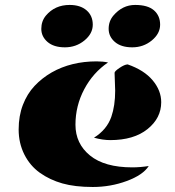

<svg xmlns="http://www.w3.org/2000/svg" viewBox="-20 -745 707 774"><path d="M494.6 -485.4Q561 -462.4 595.5 -421.1Q629.9 -379.9 629.9 -333Q629.9 -269 574.7 -224.6Q519.5 -180.2 424.3 -180.2Q394.5 -180.2 358.9 -189.9Q410.6 -222.2 428.7 -273.9Q444.3 -318.8 444.3 -379.4Q444.3 -391.1 441.9 -451.2Q441.4 -457.5 461.7 -471.2Q481.9 -484.9 494.6 -485.4ZM415.5 -493.2Q355 -452.1 319.6 -385.3Q284.2 -318.4 284.2 -242.2Q284.2 -166 342.8 -118.2Q401.4 -70.3 513.7 -70.3Q544.4 -70.3 579.6 -75.7Q556.6 -39.6 491.2 -15.4Q425.8 8.8 354 8.8Q282.2 8.8 231.4 -5.6Q180.7 -20 140.9 -48.3Q101.1 -76.7 78.1 -122.3Q55.2 -168 55.2 -222.9Q55.2 -277.8 72.3 -322.3Q89.4 -366.7 119.1 -398.4Q148.9 -430.2 188.5 -453.1Q267.1 -497.6 369.6 -497.6Q395 -497.6 415.5 -493.2ZM165 -682.1Q201.2 -725.1 260.7 -725.1Q303.7 -725.1 328.9 -703.4Q354 -681.6 354 -645.5Q354 -609.4 320.3 -581.8Q286.6 -554.2 241.7 -554.2Q196.8 -554.2 171.6 -575.9Q146.5 -597.7 146.5 -628.7Q146.5 -659.7 165 -682.1ZM437 -682.1Q473.6 -725.1 524.7 -725.1Q575.7 -725.1 600.6 -703.4Q625.5 -681.6 625.5 -645.5Q625.5 -609.4 591.8 -581.8Q558.1 -554.2 513.2 -554.2Q468.3 -554.2 443.1 -575.9Q418 -597.7 418 -628.7Q418 -659.7 437 -682.1Z"/></svg>

Font: Emblema One
Style: Regular
Weight: 400
Designer: Riccardo De Franceschi
Foundry: Riccardo De Franceschi
Version: Version 1.003